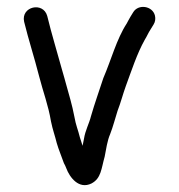

<svg xmlns="http://www.w3.org/2000/svg" viewBox="-20 -526 526 565"><path d="M51 -462C64 -409 81 -357 95 -302C107 -255 122 -217 130 -169C135 -144 142 -126 147 -105C152 -87 163 -61 168 -46C171 -41 173 -36 175 -31C185 -4 212 32 249 14C278 -1 278 -30 288 -65C292 -86 296 -113 304 -131C313 -154 318 -175 326 -200C335 -223 342 -250 350 -272C367 -318 383 -368 406 -409C414 -422 415 -427 424 -441L432 -454C437 -462 438 -471 436 -480C429 -509 387 -515 372 -490L364 -477C359 -469 356 -462 353 -457C323 -411 307 -349 284 -296C273 -262 258 -220 248 -185C242 -161 231 -143 227 -117L223 -97C220 -106 217 -115 215 -122C210 -143 203 -158 199 -182C192 -219 183 -247 174 -280C170 -296 169 -297 163 -319C148 -374 132 -425 119 -479C107 -522 41 -507 51 -462Z"/></svg>

Font: Electronic
Style: Bd
Weight: 700
Version: Version 1.011